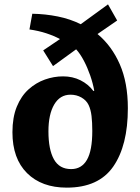

<svg xmlns="http://www.w3.org/2000/svg" viewBox="-20 -846 641 880"><path d="M286 14Q171 14 104 -52.5Q37 -119 37 -240Q37 -308 57 -357Q77 -406 111 -436.5Q145 -467 186 -481.5Q227 -496 269 -496Q313 -496 349 -478Q385 -460 408 -429L412 -430Q406 -464 393.5 -500Q381 -536 364.5 -567.5Q348 -599 329 -620L223 -543L178 -615L255 -667Q227 -682 192 -693.5Q157 -705 115 -711L128 -783Q188 -782 245 -770.5Q302 -759 350 -735L475 -826L517 -752L427 -690Q492 -636 529 -551.5Q566 -467 566 -350Q566 -179 499 -82.5Q432 14 286 14ZM306 -71Q354 -71 378.5 -113.5Q403 -156 403 -246Q403 -285 399.5 -314.5Q396 -344 386 -365Q376 -386 353.5 -399Q331 -412 303 -412Q255 -412 228.5 -367Q202 -322 202 -244Q202 -161 227 -116Q252 -71 306 -71Z"/></svg>

Font: Literata
Style: Bold
Weight: 700
Designer: Latin by Veronika Burian and Jose Scaglione. Greek by Irene Vlachou. Cyrillic by Vera Evstafieva.
Foundry: TypeTogether
Version: Version 3.103; ttfautohint (v1.8.4.7-5d5b);gftools[0.9.29]